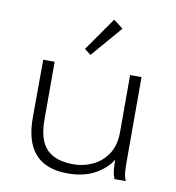

<svg xmlns="http://www.w3.org/2000/svg" viewBox="-78 -746 757 827"><g transform="rotate(10 300.0 -332.5)"><path d="M272 11Q82 11 83 -201L84 -453H134V-201Q134 -111 172.5 -71.5Q211 -32 290 -32Q333 -32 373 -50.5Q413 -69 438.5 -107Q464 -145 464 -204V-453H514V-80Q514 -61 515.5 -39.5Q517 -18 525 0H476Q468 -17 466 -39.5Q464 -62 464 -83Q441 -44 392 -16.5Q343 11 272 11ZM281 -509 253 -530 355 -676 397 -644Z"/></g></svg>

Font: Inconsolata Expanded Light
Style: Regular
Weight: 300
Width: 7
Monospace: yes
Designer: Raph Levien, Cyreal, Brenton Simpson
Foundry: Raph Levien, Cyreal, Google
Version: Version 3.001; ttfautohint (v1.8.2.53-6de2)